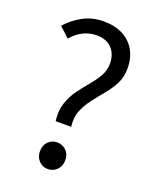

<svg xmlns="http://www.w3.org/2000/svg" viewBox="-144 -845 762 942"><g transform="rotate(20 237.0 -374.5)"><path d="M178 -221Q171 -273 184.5 -314Q198 -355 222 -388Q246 -421 271.5 -451Q297 -481 314.5 -511.5Q332 -542 332 -578Q332 -608 320 -632.5Q308 -657 284 -671.5Q260 -686 224 -686Q187 -686 154 -669.5Q121 -653 95 -622L43 -670Q78 -710 126 -736Q174 -762 234 -762Q291 -762 333 -740.5Q375 -719 398 -679Q421 -639 421 -584Q421 -539 403 -504Q385 -469 359 -438Q333 -407 308 -374.5Q283 -342 268 -305.5Q253 -269 259 -221ZM221 13Q194 13 175 -6.5Q156 -26 156 -56Q156 -88 175 -107Q194 -126 221 -126Q249 -126 268.5 -107Q288 -88 288 -56Q288 -26 268.5 -6.5Q249 13 221 13Z"/></g></svg>

Font: Noto Sans TC
Style: Regular
Weight: 400
Designer: Ryoko NISHIZUKA  (kana, bopomofo & ideographs); Paul D. Hunt (Latin, Greek & Cyrillic); Sandoll Communications , Soo-you
Foundry: Adobe
Version: Version 2.004-H2;hotconv 1.0.118;makeotfexe 2.5.65603